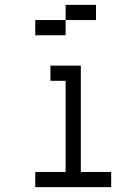

<svg xmlns="http://www.w3.org/2000/svg" viewBox="-20 -770 540 790"><path d="M375 -687.5H250V-750H375ZM125 -62.5H250V-437.5H187.5V-500H312.5V-62.5H437.5V0H125ZM125 -687.5H250V-625H125Z"/></svg>

Font: 寒蝉点阵体 16px
Style: Regular
Weight: 400
Designer: Designed by Warren2060
Foundry: ChillType
Version: Version 1.000